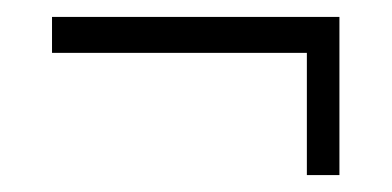

<svg xmlns="http://www.w3.org/2000/svg" viewBox="-20 -312 463 227"><path d="M381.3 -292V-105H342.8V-249.5H41.5V-292Z"/></svg>

Font: Lateef ExtraLight
Style: Regular
Weight: 200
Designer: SIL International
Foundry: SIL International
Version: Version 4.200